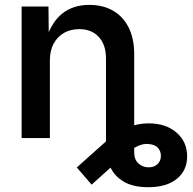

<svg xmlns="http://www.w3.org/2000/svg" viewBox="-20 -573 803 797"><path d="M595.7 204.1Q533.2 204.1 494.6 181.6Q456.1 159.2 438 121.1Q419.9 83 419.9 37.1V-111.8H537.1V59.1Q537.1 89.8 554.9 105.7Q572.8 121.6 597.2 121.6Q619.6 121.6 633.8 108.4Q647.9 95.2 647.9 73.7Q647.9 55.2 636.2 41.5Q624.5 27.8 601.1 25.4Q585.4 22.9 569.8 26.9Q554.2 30.8 537.8 40.5Q521.5 50.3 501 66.9L360.4 193.4L298.8 122.1L426.3 8.3Q461.4 -23.9 506.1 -42.5Q550.8 -61 596.2 -61Q668 -61 712.4 -22.9Q756.8 15.1 756.8 76.2Q756.8 134.8 714.1 169.4Q671.4 204.1 595.7 204.1ZM187 -321.8V0H69.8V-545.9H181.2L182.6 -411.6H171.9Q195.3 -483.4 240.2 -518.1Q285.2 -552.7 350.6 -552.7Q406.7 -552.7 448.5 -529.1Q490.2 -505.4 513.7 -459.5Q537.1 -413.6 537.1 -347.2V0H419.9V-330.6Q419.9 -387.2 390.1 -419.7Q360.4 -452.1 308.6 -452.1Q273.9 -452.1 246.3 -436.8Q218.8 -421.4 202.9 -392.3Q187 -363.3 187 -321.8Z"/></svg>

Font: Inter Cardless
Style: Medium
Weight: 500
Designer: Rasmus Andersson
Foundry: rsms
Version: Version 4.001;git-9221beed3